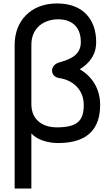

<svg xmlns="http://www.w3.org/2000/svg" viewBox="-20 -816 640 1114"><path d="M443 -414C500 -450 538 -498 538 -572C538 -700 465 -796 311 -796C158 -796 65 -694 65 -556V278H162V-42C193 -5 259 14 317 14C495 14 561 -75 561 -207C561 -295 520 -369 443 -414ZM308 -77C244 -77 162 -108 162 -212V-556C162 -658 239 -704 317 -704C398 -704 449 -659 449 -572C449 -498 390 -472 324 -454C267 -438 269 -371 324 -363C400 -352 466 -298 466 -207C466 -117 431 -77 308 -77Z"/></svg>

Font: Hibana SubMedium
Style: Regular
Weight: 500
Width: 6
Designer: pygmalion
Foundry: ybstudio
Version: Version 0.930;hotconv 1.0.109;makeotfexe 2.5.65596